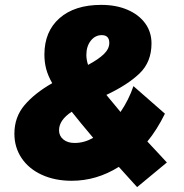

<svg xmlns="http://www.w3.org/2000/svg" viewBox="-20 -731 753 787"><path d="M542 36 467 -47Q376 10 274 10Q205 10 151.5 -14.5Q98 -39 68.5 -83Q39 -127 39 -183Q39 -251 80.5 -300Q122 -349 194 -390Q176 -422 169 -449.5Q162 -477 162 -507Q162 -602 224 -656.5Q286 -711 395 -711Q456 -711 502.5 -691Q549 -671 575 -635.5Q601 -600 601 -553Q601 -477 552 -430Q503 -383 416 -342L474 -272Q508 -322 527 -378L656 -265Q623 -198 584 -151Q602 -131 640 -91L664 -65ZM341 -465Q384 -488 406 -509.5Q428 -531 428 -555Q428 -587 397 -587Q370 -587 352 -564Q334 -541 334 -506Q334 -486 341 -465ZM362 -166Q307 -231 274 -273Q222 -239 222 -197Q222 -174 239.5 -159.5Q257 -145 286 -145Q325 -145 362 -166Z"/></svg>

Font: Gontserrat Black
Style: Italic
Weight: 900
Italic angle: -11.3°
Designer: Julieta Ulanovsky
Foundry: Julieta Ulanovsky
Version: Version 6.001